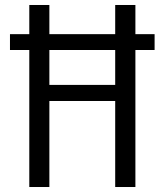

<svg xmlns="http://www.w3.org/2000/svg" viewBox="-20 -750 660 770"><path d="M600 -613H523V-730H442V-613H178V-730H97.5V-613H20V-549.5H97.5V0H178V-345H442V0H523V-549.5H600ZM178 -409.5V-549.5H442V-409.5Z"/></svg>

Font: Monaspace Argon Light
Style: Regular
Weight: 300
Designer: Riley Cran & the Lettermatic Team
Foundry: Lettermatic
Version: Version 1.000 (Monaspace Argon)